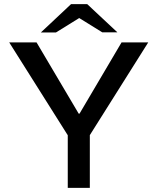

<svg xmlns="http://www.w3.org/2000/svg" viewBox="-20 -904 758 924"><path d="M306.1 0V-253.1L24.3 -700H155.9L358.7 -357.1H362.7L565 -700H693.4L412.3 -253.7V0ZM176.6 -747.7 321.8 -884H399.9L377.5 -827.3L249.2 -747.7ZM472.2 -748.4 344.9 -827.3 321.8 -884H399.9L544.8 -748.4Z"/></svg>

Font: REM Medium
Style: Regular
Weight: 500
Designer: Octavio Pardo
Foundry: Ashler Design
Version: Version 1.005;gftools[0.9.28]